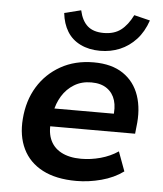

<svg xmlns="http://www.w3.org/2000/svg" viewBox="-53 -771 705 828"><g transform="rotate(5 300.0 -357.5)"><path d="M308 10Q220 10 161.5 -20.5Q103 -51 76 -107Q49 -163 55 -237Q61 -316 97.5 -376Q134 -436 196 -471Q258 -506 339 -506Q417 -506 466.5 -472.5Q516 -439 536 -380Q556 -321 546 -244L543 -215H155L167 -293H460L442 -275Q449 -319 439.5 -350.5Q430 -382 404 -400.5Q378 -419 336 -419Q294 -419 262 -399.5Q230 -380 210 -347.5Q190 -315 183 -275L179 -249Q170 -197 184 -161Q198 -125 233 -106Q268 -87 320 -87Q362 -87 404 -98.5Q446 -110 480 -133L511 -49Q470 -19 415.5 -4.5Q361 10 308 10ZM361 -558Q313 -558 276 -576Q239 -594 218.5 -627.5Q198 -661 193 -707L265 -725Q275 -680 300 -658Q325 -636 370 -636Q415 -636 444 -658Q473 -680 495 -724L564 -707Q547 -657 516.5 -624Q486 -591 446.5 -574.5Q407 -558 361 -558Z"/></g></svg>

Font: Nunito Sans 9pt
Style: Bold Italic
Weight: 700
Italic angle: -9°
Version: Version 3.101;gftools[0.9.27]